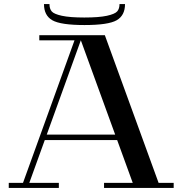

<svg xmlns="http://www.w3.org/2000/svg" viewBox="-20 -923 916 943"><path d="M768 0H641L368 -750H495ZM833 -25V0H491V-25ZM269 0V-25H23V0ZM355 -750H386L124 -25H93ZM460 -750V-725H173V-750ZM589 -262V-235H197V-262ZM594 -903Q594 -847 553 -823.5Q512 -800 395 -800Q278 -800 237 -823.5Q196 -847 196 -903H223Q223 -880 234 -867Q245 -854 284 -845.5Q323 -837 394 -837Q466 -837 505 -845.5Q544 -854 555.5 -867Q567 -880 567 -903Z"/></svg>

Font: Solide Mirage
Style: Mono
Weight: 400
Width: 6
Designer: Jérémy Landes
Foundry: Velvetyne Type Foundry
Version: Version 1.1